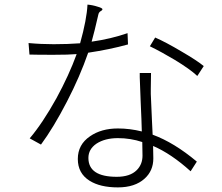

<svg xmlns="http://www.w3.org/2000/svg" viewBox="-20 -792 963 834"><path d="M492 22Q415 22 369 -7Q318 -39 318 -101.5Q318 -164 371 -200Q420 -234 492 -234Q544 -234 596 -221Q595 -266 591 -352Q589 -389 587 -457Q587 -469 587 -475H636Q635 -445 635 -406Q635 -392 635 -384Q636 -356 640 -270Q642 -228 643 -207Q736 -173 835 -90L808 -48Q724 -124 645 -158Q646 -138 646 -104Q646 -50 608 -16Q566 22 492 22ZM487 -24Q545 -24 574 -53Q599 -78 599 -116Q599 -153 598 -175Q547 -192 492 -192Q436 -192 399 -168Q364 -144 364 -106Q364 -24 487 -24ZM158 -164 109 -191Q165 -257 225 -365Q280 -466 313 -557Q279 -554 212 -554Q140 -554 108 -555L104 -605Q157 -600 213 -600Q275 -600 328 -604Q357 -708 360 -772Q383 -770 404 -763Q426 -757 425 -751Q424 -747 418 -744Q409 -739 407 -728Q390 -653 378 -611Q462 -623 534 -648L536 -599Q457 -577 363 -563Q327 -459 271 -351Q212 -237 158 -164ZM837 -462Q805 -492 739 -532Q684 -565 631 -591L654 -629Q700 -609 769 -568Q836 -529 865 -505Z"/></svg>

Font: GenSekiGothic TW L
Style: Regular
Weight: 300
Version: Version 1.501;PS 1;hotconv 16.6.51;makeotf.lib2.5.65220